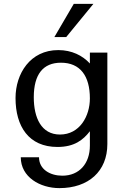

<svg xmlns="http://www.w3.org/2000/svg" viewBox="-20 -771 653 989"><path d="M289 -78C193 -78 154 -164 154 -270C154 -388 202 -448 294 -448C393 -448 443 -380 443 -264C443 -172 390 -78 289 -78ZM60 -266C60 -120 128 -14 276 -14C364 -14 409 -51 443 -95V-21C443 71 389 134 301 134C239 134 181 102 181 39H87C87 141 186 198 286 198C436 198 533 111 533 -29V-500H443V-444C405 -485 350 -513 280 -513C136 -513 60 -392 60 -266ZM360 -751 260 -580H321L461 -751Z"/></svg>

Font: Perun
Style: Regular
Weight: 400
Foundry: Copyright (c) Stefan Peev, Context Ltd, 2016
Version: Version 1.089